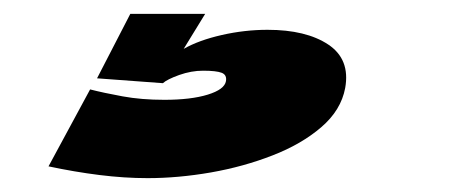

<svg xmlns="http://www.w3.org/2000/svg" viewBox="-20 -20 679 277"><path d="M193 237Q159.5 237 123.5 232.5Q87.5 228 50 220L110 109Q129.5 114 156.8 119Q184 124 217 124Q255.5 124 279.8 116.5Q304 109 306 97Q307.5 88 299.8 85Q292 82 273 82Q256 82 238.5 88.2Q221 94.5 215 100L120 93L168 0H276L245 50.5Q267 38 300 30.5Q333 23 366 23Q421.5 23 453.5 44.2Q485.5 65.5 478 107Q472 139 443.5 163.5Q415 188 373.2 204.2Q331.5 220.5 284.2 228.8Q237 237 193 237Z"/></svg>

Font: Anybody UltraExpanded Black
Style: Italic
Weight: 900
Width: 9
Italic angle: -10°
Designer: Tyler Finck
Foundry: Etcetera Type Company
Version: Version 1.010; ttfautohint (v1.8.3) -l 8 -r 50 -G 200 -x 14 